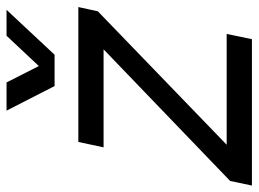

<svg xmlns="http://www.w3.org/2000/svg" viewBox="-170 -652 771 572"><g transform="rotate(-90 215.0 -365.5)"><path d="M354.5 -441.9H62.5L78.6 -517.1H480.5L467.8 -459L70.3 -75.2H400.4L384.8 0H-51.3L-37.6 -64.9ZM245.1 -587.9 171.9 -731H255.9L304.7 -634.8L395 -731H472.2L338.4 -587.9Z"/></g></svg>

Font: XB Khoramshahr
Style: Italic
Weight: 400
Italic angle: -12°
Designer: Behnam
Foundry: Irmug
Version: Version 8.005 2009